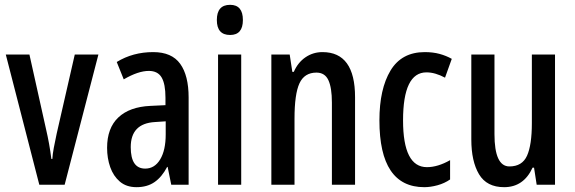

<svg xmlns="http://www.w3.org/2000/svg" viewBox="-20 -766 2383 796"><path d="M143 0 4 -540H102L171 -230Q178 -200 183.5 -169.5Q189 -139 193 -107H197Q198 -126 203 -153Q208 -180 215 -212L290 -540H388L248 0Z M615 -550Q692 -550 727 -501.5Q762 -453 762 -362V0H690L675 -74H673Q651 -32 620.5 -11Q590 10 546 10Q504 10 477 -13Q450 -36 437 -73Q424 -110 424 -153Q424 -235 470.5 -279Q517 -323 603 -327L666 -330V-361Q666 -418 650 -445Q634 -472 597 -472Q553 -472 493 -437L464 -509Q531 -550 615 -550ZM622 -260Q522 -254 522 -156Q522 -67 582 -67Q621 -67 644 -105Q667 -143 667 -209V-263Z M934 -746Q987 -746 987 -683Q987 -621 934 -621Q879 -621 879 -683Q879 -746 934 -746ZM980 -540V0H884V-540Z M1317 -550Q1452 -550 1452 -363V0H1356V-341Q1356 -402 1341.5 -433.5Q1327 -465 1292 -465Q1242 -465 1221.5 -420.5Q1201 -376 1201 -274V0H1105V-540H1181L1192 -468H1198Q1215 -507 1246.5 -528.5Q1278 -550 1317 -550Z M1739 10Q1553 10 1553 -267Q1553 -397 1599 -473.5Q1645 -550 1741 -550Q1775 -550 1802.5 -542.5Q1830 -535 1853 -522L1825 -444Q1784 -466 1748 -466Q1651 -466 1651 -267Q1651 -73 1750 -73Q1795 -73 1846 -102V-22Q1823 -6 1794 2Q1765 10 1739 10Z M2281 -540V0H2205L2194 -71H2188Q2151 10 2070 10Q1998 10 1966 -43.5Q1934 -97 1934 -188V-540H2030V-210Q2030 -76 2092 -76Q2145 -76 2165 -120.5Q2185 -165 2185 -256V-540Z"/></svg>

Font: Noto Sans Lao UI ExtCond Med
Style: Regular
Weight: 500
Width: 2
Designer: Monotype Design Team
Foundry: Monotype Imaging Inc.
Version: Version 2.000; ttfautohint (v1.8.4.7-5d5b)